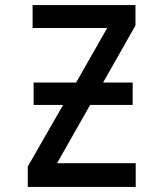

<svg xmlns="http://www.w3.org/2000/svg" viewBox="-20 -734 640 754"><path d="M89 0V-80L228 -322H112V-410H279L401 -624H108V-714H512V-634L385 -410H501V-322H334L204 -93H513V0Z"/></svg>

Font: Noto Sans Mono Medium
Style: Regular
Weight: 500
Designer: Monotype Design Team
Foundry: Monotype Imaging Inc.
Version: Version 2.014